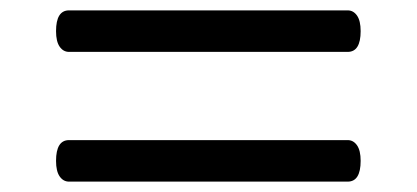

<svg xmlns="http://www.w3.org/2000/svg" viewBox="-20 -623 803 370"><path d="M113 -523Q102 -523 95 -533Q88 -543 88 -563Q88 -603 113 -603H650Q661 -603 668 -593Q675 -583 675 -563Q675 -523 650 -523ZM113 -273Q102 -273 95 -283Q88 -293 88 -313Q88 -353 113 -353H650Q661 -353 668 -343Q675 -333 675 -313Q675 -273 650 -273Z"/></svg>

Font: Playwrite IT Trad
Style: Regular
Weight: 400
Designer: Veronika Burian, José Scaglione
Foundry: TypeTogether
Version: Version 1.002